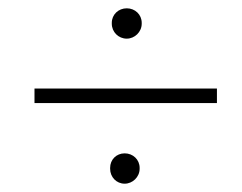

<svg xmlns="http://www.w3.org/2000/svg" viewBox="-20 -556 582 462"><path d="M63 -308H502V-343H63ZM280 -114C299 -114 316 -130 316 -150V-152C316 -172 300 -187 280 -187C260 -187 245 -172 245 -152V-150C245 -130 260 -114 280 -114ZM285 -463C304 -463 321 -479 321 -499V-501C321 -521 305 -536 285 -536C265 -536 249 -521 249 -501V-499C249 -479 265 -463 285 -463Z"/></svg>

Font: Fixel Text 20240404 ExtraLight
Style: Italic
Weight: 200
Width: 4
Italic angle: -10°
Designer: AlfaBravo + MacPaw
Foundry: Kyrylo Tkachov, Marchela Mozhyna, Serhii Makarenko, Maria Weinstein, Zakhar Kryvoshyya
Version: Version 1.211;Glyphs 3.2 (3225)